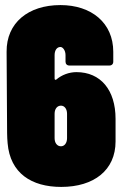

<svg xmlns="http://www.w3.org/2000/svg" viewBox="-20 -728 481 756"><path d="M281 -444C252 -444 223 -433 202 -415C198 -412 195 -414 195 -419V-511C195 -530 204 -543 218 -543C227 -543 238 -530 238 -511V-485C238 -476 244 -470 253 -470H411C420 -470 426 -476 426 -485V-524C426 -638 340 -708 218 -708C91 -708 5 -638 6 -524L8 -204C8 -190 9 -176 10 -164C20 -46 104 8 221 8C350 8 435 -58 435 -171V-260C435 -374 376 -444 281 -444ZM244 -280V-184C244 -165 234 -152 220 -152C205 -152 195 -165 195 -184V-280C195 -299 205 -312 220 -312C234 -312 244 -299 244 -280Z"/></svg>

Font: Barlow Condensed Black
Style: Regular
Weight: 900
Width: 3
Designer: Jeremy Tribby
Foundry: Tribby Type
Version: Version 1.422;hotconv 1.0.109;makeotfexe 2.5.65596